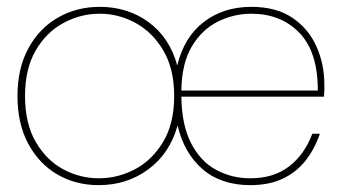

<svg xmlns="http://www.w3.org/2000/svg" viewBox="-20 -528 991 560"><path d="M268 12Q201 12 147.5 -19Q94 -50 62.5 -108.5Q31 -167 31 -248Q31 -329 63 -387.5Q95 -446 149.5 -477Q204 -508 271 -508Q353 -508 414 -463Q475 -418 497 -337Q517 -420 574.5 -464Q632 -508 713 -508Q786 -508 833 -476Q880 -444 903 -392.5Q926 -341 926 -282Q926 -272 926 -264.5Q926 -257 925 -246H509Q510 -163 537.5 -110Q565 -57 610.5 -32.5Q656 -8 710 -8Q778 -8 823 -42.5Q868 -77 891 -138H913Q898 -94 871.5 -60Q845 -26 805 -7Q765 12 710 12Q625 12 571 -34.5Q517 -81 498 -162Q475 -80 412.5 -34Q350 12 268 12ZM268 -8Q324 -8 374 -34.5Q424 -61 456 -114.5Q488 -168 488 -248Q488 -327 456.5 -380.5Q425 -434 375.5 -461Q326 -488 271 -488Q215 -488 165 -461Q115 -434 84 -380.5Q53 -327 53 -248Q53 -168 84 -114.5Q115 -61 164 -34.5Q213 -8 268 -8ZM509 -264H907Q907 -377 853 -432.5Q799 -488 713 -488Q662 -488 615.5 -465Q569 -442 539.5 -392.5Q510 -343 509 -264Z"/></svg>

Font: DM Sans 36pt Thin
Style: Regular
Weight: 250
Designer: Colophon Foundry, Jonny Pinhorn
Foundry: Colophon Foundry
Version: Version 4.004;gftools[0.9.30]